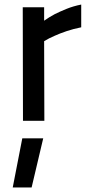

<svg xmlns="http://www.w3.org/2000/svg" viewBox="-20 -531 398 844"><path d="M80 -499H174V-440Q195 -455 221 -469Q243 -480 272.5 -492Q302 -504 337 -511V-411Q302 -404 272.5 -394Q243 -384 221 -374Q195 -363 174 -350L175 0H81ZM78 77H170L119 293H36Z"/></svg>

Font: Panefresco 600wt
Style: Regular
Weight: 600
Designer: Campivisivi
Foundry: Campivisivi & Chank Co
Version: Version 1.001